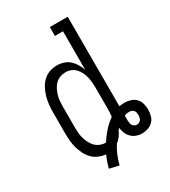

<svg xmlns="http://www.w3.org/2000/svg" viewBox="-201 -835 914 1031"><g transform="rotate(-30 256.5 -319.5)"><path d="M230 96 171 82Q176 63 182.5 44.5Q189 26 197 8Q175 6 153.5 -3Q132 -12 116 -28.5Q100 -45 89.5 -66Q79 -87 73 -109Q67 -131 65 -154Q63 -177 63 -200V-330Q63 -354 65.5 -377.5Q68 -401 74.5 -423.5Q81 -446 92 -467.5Q103 -489 120 -505.5Q137 -522 159.5 -530Q182 -538 206 -538Q227 -538 247.5 -531.5Q268 -525 283.5 -511Q299 -497 309.5 -479Q320 -461 327 -441V-680H277V-735H388V-180Q396 -181 404.5 -182Q413 -183 421 -183Q440 -183 458.5 -177Q477 -171 490 -157.5Q503 -144 508 -125.5Q513 -107 513 -88Q513 -69 508 -50Q503 -31 489.5 -17.5Q476 -4 457.5 2Q439 8 420 8Q403 8 386 1.5Q369 -5 356.5 -17.5Q344 -30 337.5 -46.5Q331 -63 329 -80Q327 -78 324.5 -75.5Q322 -73 320 -71Q313 -54 302 -39Q291 -24 276 -13Q260 12 248.5 39.5Q237 67 230 96ZM228 -47Q247 -77 271 -104Q295 -131 324 -151Q326 -163 326.5 -175.5Q327 -188 327 -200V-330Q327 -347 325.5 -364Q324 -381 320 -397.5Q316 -414 308.5 -429.5Q301 -445 289.5 -457.5Q278 -470 262 -476.5Q246 -483 229 -483Q211 -483 194.5 -477Q178 -471 165.5 -459Q153 -447 145 -431Q137 -415 132 -398.5Q127 -382 125.5 -364.5Q124 -347 124 -330V-200Q124 -183 125.5 -165.5Q127 -148 132 -131.5Q137 -115 145 -99.5Q153 -84 165 -72Q177 -60 193.5 -53.5Q210 -47 228 -47ZM420 -47Q428 -47 434.5 -50.5Q441 -54 445.5 -60Q450 -66 451.5 -73Q453 -80 453 -88Q453 -96 451.5 -103.5Q450 -111 445 -117Q440 -123 432.5 -125.5Q425 -128 417 -128Q409 -128 402 -126.5Q395 -125 388 -122V-120Q388 -114 388 -108Q388 -102 388 -96Q388 -88 389 -79.5Q390 -71 393.5 -64Q397 -57 404.5 -52Q412 -47 420 -47Z"/></g></svg>

Font: Iosevka Slab Light
Style: Regular
Weight: 300
Monospace: yes
Designer: Belleve Invis
Foundry: Belleve Invis
Version: Version 11.1.0; ttfautohint (v1.8.3)